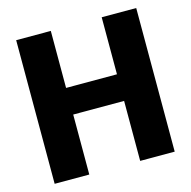

<svg xmlns="http://www.w3.org/2000/svg" viewBox="-105 -814 912 918"><g transform="rotate(-15 351.5 -355.5)"><path d="M225.6 -710.9V-428.7H477.5V-710.9H648.4V0H477.5V-296.9H225.6V0H54.2V-710.9Z"/></g></svg>

Font: Vazirmatn RD UI FD Black
Style: Regular
Weight: 900
Designer: Saber Rastikerdar
Foundry: Saber Rastikerdar
Version: Version 33.003